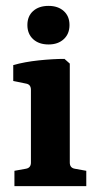

<svg xmlns="http://www.w3.org/2000/svg" viewBox="-20 -632 331 652"><path d="M217 -80Q217 -62 234 -59L273 -52V0H29V-52L68 -59Q85 -62 85 -80V-327Q85 -345 69 -348L25 -357V-411Q64 -422 112 -427Q160 -432 199 -432L217 -416ZM216 -547Q216 -517 196.5 -499Q177 -481 145 -481Q112 -481 92.5 -499Q73 -517 73 -547Q73 -577 92.5 -594.5Q112 -612 145 -612Q177 -612 196.5 -594.5Q216 -577 216 -547Z"/></svg>

Font: Rasa
Style: Bold
Weight: 700
Designer: Anna Giedrys (Yrsa+Rasa design), David Brezina (Yrsa art-direction, Rasa art-direction, design)
Foundry: Rosetta Type Foundry
Version: Version 2.004